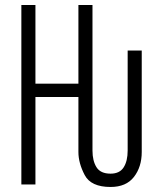

<svg xmlns="http://www.w3.org/2000/svg" viewBox="-20 -734 640 764"><path d="M544 -129V-533H488V-135Q488 -93 472 -68Q456 -43 420 -43Q380 -43 364 -68.5Q348 -94 348 -135V-714H292V-401H121V-714H65V0H121V-348H292V-129Q292 -85 317 -37.5Q342 10 420 10Q482 10 513 -30Q544 -70 544 -129Z"/></svg>

Font: Noto Sans Mono UI Light
Style: Regular
Weight: 300
Designer: Monotype Design team
Foundry: Monotype Imaging Inc.
Version: 1.000